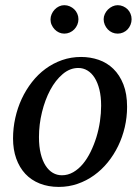

<svg xmlns="http://www.w3.org/2000/svg" viewBox="-20 -716 546 748"><path d="M374 -304.2Q374 -339.8 367.2 -367.2Q360.4 -394.5 348.6 -413.1Q336.9 -431.6 320.6 -441.4Q304.2 -451.2 285.2 -451.2Q252.4 -451.2 224.4 -427.5Q196.3 -403.8 175.8 -365.5Q155.3 -327.1 143.6 -279.1Q131.8 -231 131.8 -182.1Q131.8 -145 138.7 -117.2Q145.5 -89.4 157.7 -70.6Q169.9 -51.8 186 -42.5Q202.1 -33.2 221.2 -33.2Q244.6 -33.2 265.4 -45.2Q286.1 -57.1 303 -77.4Q319.8 -97.7 333 -124.5Q346.2 -151.4 355.5 -181.4Q364.7 -211.4 369.4 -243.2Q374 -274.9 374 -304.2ZM475.1 -299.8Q475.1 -259.3 466.1 -220.5Q457 -181.6 440.2 -147Q423.3 -112.3 399.7 -83.3Q376 -54.2 346.4 -33Q316.9 -11.7 282.2 0.2Q247.6 12.2 209 12.2Q168 12.2 134.8 -1Q101.6 -14.2 78.6 -38.8Q55.7 -63.5 43.2 -98.4Q30.8 -133.3 30.8 -176.8Q30.8 -217.3 39.6 -256.6Q48.3 -295.9 64.7 -331.1Q81.1 -366.2 104.5 -396.2Q127.9 -426.3 157.5 -448Q187 -469.7 221.9 -481.9Q256.8 -494.1 295.9 -494.1Q332 -494.1 364.5 -482.9Q397 -471.7 421.6 -447.8Q446.3 -423.8 460.7 -387.2Q475.1 -350.6 475.1 -299.8ZM285.6 -641.1Q285.6 -629.9 281.2 -619.6Q276.9 -609.4 269.3 -601.6Q261.7 -593.8 251.7 -589.4Q241.7 -585 230.5 -585Q219.7 -585 210 -589.4Q200.2 -593.8 192.9 -601.6Q185.5 -609.4 181.2 -619.1Q176.8 -628.9 176.8 -640.1Q176.8 -650.9 181.2 -660.9Q185.5 -670.9 192.9 -678.7Q200.2 -686.5 210 -691.2Q219.7 -695.8 230.5 -695.8Q241.7 -695.8 251.7 -691.4Q261.7 -687 269.3 -679.7Q276.9 -672.4 281.2 -662.4Q285.6 -652.3 285.6 -641.1ZM492.7 -641.1Q492.7 -629.9 488.5 -619.6Q484.4 -609.4 477.1 -601.6Q469.7 -593.8 459.7 -589.4Q449.7 -585 438.5 -585Q427.2 -585 417.2 -589.4Q407.2 -593.8 399.9 -601.6Q392.6 -609.4 388.2 -619.6Q383.8 -629.9 383.8 -641.1Q383.8 -651.4 388.4 -661.4Q393.1 -671.4 400.6 -679Q408.2 -686.5 418.2 -691.2Q428.2 -695.8 438.5 -695.8Q449.7 -695.8 459.7 -691.4Q469.7 -687 477.1 -679.7Q484.4 -672.4 488.5 -662.4Q492.7 -652.3 492.7 -641.1Z"/></svg>

Font: Charis SIL CyrE
Style: Italic
Weight: 400
Italic angle: -11°
Foundry: SIL International
Version: Version 5.000